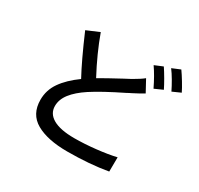

<svg xmlns="http://www.w3.org/2000/svg" viewBox="-179 -1046 1359 1313"><g transform="rotate(30 500.0 -389.0)"><path d="M861 -647 796 -618Q756 -701 716 -758L781 -785Q800 -757 823.5 -716.5Q847 -676 861 -647ZM977 -691 912 -662Q895 -697 872.5 -735.5Q850 -774 830 -800L895 -827Q915 -799 939.5 -758.5Q964 -718 977 -691ZM420 -484Q474 -516 582 -574Q590 -578 635 -602Q691 -634 716 -655L766 -563Q731 -542 701 -527Q694 -524 680 -516Q674 -513 666.5 -509.5Q659 -506 651 -501Q498 -426 415 -372Q345 -326 308 -278.5Q271 -231 271 -179Q271 -119 328 -86.5Q385 -54 495 -54Q574 -54 664.5 -64Q755 -74 818 -89L817 24Q674 49 499 49Q343 49 253.5 -2Q164 -53 164 -167Q164 -243 208 -306Q252 -369 334 -428Q275 -536 191 -731L290 -773Q340 -634 420 -484Z"/></g></svg>

Font: Sinter Medium
Style: Regular
Weight: 500
Foundry: Adobe & rsms
Version: Version 1.000